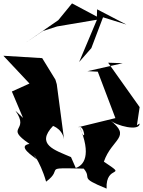

<svg xmlns="http://www.w3.org/2000/svg" viewBox="-46 -1035 844 1133"><path d="M373 -108C278 -149 162 -182 268 -293C245 -296 319 -287 332 -213L289 -538L281 -565L203 -692L-26 -706L128 -542L24 -495L90 -339L45 -382C134 -255 -26 -291 128 -186C52 -173 151 -112 172 -94C126 -159 190 -92 226 37C336 -44 192 -45 448 -40C501 23 413 9 583 78C576 -70 715 18 567 -81C614 -218 735 -225 602 -327C640 -292 779 -258 778 -306L762 -296L778 -403L592 -665L678 -662L470 -615L531 -612L635 -338L414 -284C454 -311 468 -156 421 -295C498 -116 446 -58 401 -44ZM525 -916 421 -669 493 -751 562 -933 700 -890 527 -980ZM298 -916 107 -784 207 -852 291 -879 552 -923 379 -1015Z"/></svg>

Font: Asimov Silicon
Style: Regular
Weight: 400
Designer: Google
Version: Version 2.000980; 2014